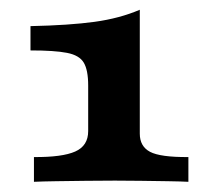

<svg xmlns="http://www.w3.org/2000/svg" viewBox="-20 -719 421 388"><path d="M48.6 -351.6V-401.6Q105.9 -401.2 132 -412.8Q158.2 -424.4 158.2 -454V-546.1Q158.2 -577.6 149.2 -592.5Q140.3 -607.4 115.3 -612.2Q90.3 -617.1 41.6 -617.1V-666.2Q120.4 -667.9 171.2 -674.9Q222 -681.9 262.5 -699.3V-448.9Q262.5 -423.2 283.2 -412.2Q304 -401.2 360.7 -401.6V-351.6Q346.3 -352.4 320 -352.8Q293.7 -353.2 264.8 -353.6Q235.8 -354 212.3 -354Q185 -354 153 -353.6Q121 -353.2 93 -352.8Q65.1 -352.4 48.6 -351.6Z"/></svg>

Font: Playfair 5pt SemiExpanded Light
Style: Regular
Weight: 300
Width: 6
Designer: Claus Eggers Sørensen
Foundry: Claus Eggers Sørensen
Version: Version 2.203